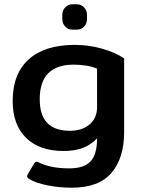

<svg xmlns="http://www.w3.org/2000/svg" viewBox="-20 -704 657 894"><path d="M270 -616V-635Q270 -655 283.5 -669.5Q297 -684 317 -684H338Q358 -684 371.5 -669.5Q385 -655 385 -635V-616Q385 -595 372 -580.5Q359 -566 338 -566H317Q297 -566 283.5 -580.5Q270 -595 270 -616ZM117 130Q101 121 109 108L138 59Q144 49 150 49Q154 49 160 52Q215 80 303 80Q370 80 401 48Q432 16 432 -60Q404 -30 366.5 -15.5Q329 -1 276 -1Q164 -1 101.5 -62Q39 -123 39 -234Q39 -360 113.5 -427.5Q188 -495 329 -495Q394 -495 456.5 -477Q519 -459 558 -432V-89Q558 32 499 101Q440 170 314 170Q256 170 201 159Q146 148 117 130ZM432 -206V-384Q413 -393 384 -398Q355 -403 323 -403Q165 -403 165 -242Q165 -168 200 -131.5Q235 -95 306 -95Q362 -95 397 -124.5Q432 -154 432 -206Z"/></svg>

Font: Mitr
Style: Regular
Weight: 400
Designer: Thanarat Vachiruckul
Foundry: Cadson Demak
Version: Version 1.003